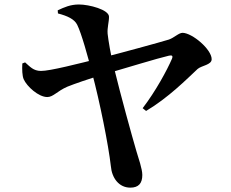

<svg xmlns="http://www.w3.org/2000/svg" viewBox="-20 -795 1040 864"><path d="M566.4 49.4C603.3 49.4 620.4 30.3 620.4 -7.6C620.4 -35 602.8 -84.4 594.2 -113.5C572.5 -187.6 525.7 -356.4 491.5 -495.9C478.4 -546.6 467.1 -616.5 464.3 -643.1C462.1 -671.2 470.8 -696.5 470.5 -719.8C470.3 -751.6 381 -774.8 335.4 -774.8C296.7 -774.8 269.5 -762.5 239.7 -748.5L240.8 -734.5C283.7 -723.3 314.6 -709 327.3 -683.7C346.5 -645.3 376.2 -538.2 394 -467.9C429 -337.6 468.2 -141.4 478.8 -47.7C483.3 6.6 515.6 49.4 566.4 49.4ZM621.9 -308.2 637.4 -295.7C737.8 -355.4 820.1 -438.7 869.2 -484.6C887.5 -500.4 932.5 -502.7 932.5 -528.6C932.5 -573 845 -646.6 801.7 -647.3C784.3 -647.3 763.9 -625.2 740 -617C698.7 -604.2 522.8 -556.3 434.4 -533.8C333.9 -508.7 203.5 -475.2 164.2 -475.8C129.7 -476 114.9 -495.3 93 -514.3L80.5 -509.4C78.9 -482.7 80 -454.1 86.4 -438.8C101 -405.7 153.5 -358.3 192.7 -358.3C219.7 -358.3 237 -384.9 282.9 -404.8C311.5 -416.5 385.9 -442.5 444.1 -459.1C544.9 -488.4 690.5 -533.2 740.3 -544.5C753.7 -547.5 759.5 -544.3 753.7 -530.2C732 -479.8 680.2 -383.9 621.9 -308.2Z"/></svg>

Font: Source Han Serif CN VF
Style: Regular
Weight: 250
Designer: Ryoko NISHIZUKA 西塚涼子 (kana & ideographs); Frank Grießhammer (Latin, Greek & Cyrillic); Wenlong ZHANG 张文龙 (bopomofo); San
Foundry: Adobe
Version: Version 2.002;hotconv 1.1.0;makeotfexe 2.6.0